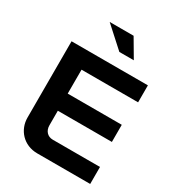

<svg xmlns="http://www.w3.org/2000/svg" viewBox="-206 -1003 1031 1126"><g transform="rotate(30 309.5 -440.0)"><path d="M66 -670V-153C66 -71 127 0 221 0H579V-115H259C224 -115 200 -141 200 -178V-277H566V-393H200V-555H583V-670ZM203 -880 340 -756H438L365 -880Z"/></g></svg>

Font: LT Wave Alt Bold
Style: Regular
Weight: 700
Designer: Daniel Lyons
Version: Version 2.5 (Glyphs App)